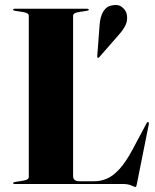

<svg xmlns="http://www.w3.org/2000/svg" viewBox="-20 -735 618 767"><path d="M327.5 -692 293 -686.5Q272 -683 272 -672V-32Q272 -11 297 -11H358Q382.5 -11 406.8 -21.2Q431 -31.5 456.8 -59.2Q482.5 -87 510 -138.5L566 -243.5Q569 -248.5 572 -247.5Q575.5 -246.5 574.5 -239L526.5 1Q525 8.5 524 10.2Q523 12 522 12Q518 12 504.8 6Q491.5 0 471 0H38Q32.5 0 32.5 -3.5Q32.5 -7 39.5 -8L74 -13.5Q95 -17 95 -28V-672Q95 -683 74 -686.5L39.5 -692Q32.5 -693 32.5 -696.5Q32.5 -700 38 -700H329Q334.5 -700 334.5 -696.5Q334.5 -693 327.5 -692ZM378 -636.5Q380.5 -669.5 393.2 -690Q406 -710.5 427.5 -713.5Q452.5 -719 468 -706.2Q483.5 -693.5 486.5 -677.5Q491 -653.5 481 -633.8Q471 -614 455.5 -597L375.5 -505.5Q373.5 -503.5 369.5 -504.5Q368.5 -505 368.5 -511Z"/></svg>

Font: Fraunces 144pt
Style: Bold
Weight: 700
Version: Version 1.000;[b76b70a41]